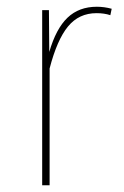

<svg xmlns="http://www.w3.org/2000/svg" viewBox="-20 -549 367 569"><path d="M311 -523 307 -504Q289 -510 266 -510Q214 -510 181.5 -470.5Q149 -431 127 -346V0H105V-519H125L126 -395Q146 -464 180 -496.5Q214 -529 267 -529Q289 -529 311 -523Z"/></svg>

Font: Fira Sans Condensed Thin
Style: Regular
Weight: 250
Width: 3
Designer: Carrois Corporate & Edenspiekermann AG
Foundry: Carrois Corporate GbR & Edenspiekermann AG
Version: Version 4.203